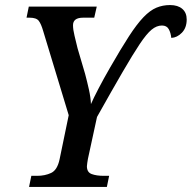

<svg xmlns="http://www.w3.org/2000/svg" viewBox="-20 -740 759 760"><path d="M95 0 104 -44H127Q158 -44 182.5 -55.5Q207 -67 216 -110L252 -284L151 -617Q143 -645 133.5 -657.5Q124 -670 97 -670H85L94 -714H363L353 -670H309Q269 -670 269 -640Q269 -623 275 -598.5Q281 -574 287 -549L317 -447Q325 -417 332 -385.5Q339 -354 340 -328Q350 -351 370 -389.5Q390 -428 416 -473Q459 -548 490.5 -596.5Q522 -645 548 -672Q574 -699 599 -709.5Q624 -720 653 -720Q684 -720 701.5 -705Q719 -690 719 -663Q719 -630 700 -610.5Q681 -591 658 -590Q656 -610 648 -624.5Q640 -639 621 -639Q600 -639 580 -622.5Q560 -606 533 -565.5Q506 -525 465 -454.5Q424 -384 364 -277L328 -111Q327 -104 325.5 -95.5Q324 -87 324 -82Q324 -58 343 -51Q362 -44 391 -44H412L403 0Z"/></svg>

Font: Noto Serif SemiCondensed Medium
Style: Italic
Weight: 500
Width: 4
Italic angle: -12°
Designer: Monotype Design Team
Foundry: Monotype Imaging Inc.
Version: Version 2.013